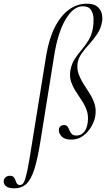

<svg xmlns="http://www.w3.org/2000/svg" viewBox="-131 -746 592 1041"><path d="M-54 275Q-87 275 -99.5 262.5Q-112 250 -111 235Q-110 224 -101 215.5Q-92 207 -77 207Q-63 207 -56.5 214.5Q-50 222 -47 232Q-44 242 -39 249.5Q-34 257 -22 257Q-10 257 -1.5 242Q7 227 16.5 182Q26 137 40 47L120 -448Q135 -537 166.5 -599Q198 -661 242.5 -693.5Q287 -726 339 -726Q379 -726 398 -709Q417 -692 421.5 -669Q426 -646 422 -627Q416 -592 397 -563Q378 -534 354.5 -508.5Q331 -483 313 -458Q295 -433 290 -406Q285 -374 295 -346Q305 -318 321.5 -292Q338 -266 355 -239Q372 -212 381.5 -183Q391 -154 386 -119Q382 -91 365 -61Q348 -31 320.5 -10Q293 11 255 11Q220 11 204 -5.5Q188 -22 188 -40Q188 -52 195.5 -60Q203 -68 216 -68Q229 -68 235 -59.5Q241 -51 245.5 -39.5Q250 -28 258 -19.5Q266 -11 284 -11Q308 -11 324.5 -30Q341 -49 345 -85Q349 -120 339 -148Q329 -176 312 -201.5Q295 -227 279 -252Q263 -277 254 -304.5Q245 -332 251 -366Q258 -402 275 -427.5Q292 -453 312 -476.5Q332 -500 349 -527.5Q366 -555 373 -595Q377 -618 376 -645Q375 -672 362.5 -692Q350 -712 318 -712Q267 -712 225 -641.5Q183 -571 163 -446L88 21Q73 116 55 172Q37 228 11.5 251.5Q-14 275 -54 275Z"/></svg>

Font: Cormorant Garamond Light Light
Style: Italic
Weight: 300
Italic angle: -10°
Version: Version 4.001